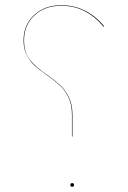

<svg xmlns="http://www.w3.org/2000/svg" viewBox="-20 -710 488 734"><path d="M378 -610 376 -608Q342 -648 302.5 -668Q263 -688 213 -688Q151 -688 111.5 -651Q72 -614 72 -556Q72 -509 94 -481.5Q116 -454 160 -424Q192 -401 211 -383.5Q230 -366 243.5 -338Q257 -310 257 -271V-188H255V-271Q255 -310 242 -337.5Q229 -365 210 -382.5Q191 -400 159 -423Q129 -444 111.5 -460Q94 -476 82 -499.5Q70 -523 70 -556Q70 -615 110.5 -652.5Q151 -690 213 -690Q263 -690 303.5 -670Q344 -650 378 -610ZM263 -3Q263 4 256 4Q249 4 249 -3Q249 -10 256 -10Q263 -10 263 -3Z"/></svg>

Font: FiraGO Two
Style: Regular
Weight: 100
Designer: bBox Type
Foundry: bBox Type GmbH
Version: Version 1.001